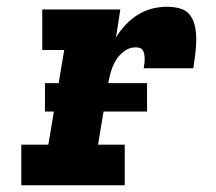

<svg xmlns="http://www.w3.org/2000/svg" viewBox="-20 -548 640 568"><path d="M43 0V-120H123L170 -400H105V-520H336L323 -437Q335 -457 351.5 -474.5Q368 -492 388 -504.5Q408 -517 430 -522.5Q452 -528 475 -528Q495 -528 514 -522.5Q533 -517 543.5 -501.5Q554 -486 557.5 -466.5Q561 -447 560.5 -426.5Q560 -406 557.5 -386Q555 -366 552 -346H405Q406 -353 407 -359.5Q408 -366 408 -373Q408 -380 407 -386.5Q406 -393 403 -398.5Q400 -404 394 -406Q388 -408 381 -408Q363 -408 347.5 -396.5Q332 -385 322.5 -369Q313 -353 308 -335.5Q303 -318 300 -301L270 -120H349V0ZM113 -218V-302H415V-218Z"/></svg>

Font: Iosevka Etoile Heavy Oblique
Style: Regular
Weight: 900
Italic angle: -9°
Designer: Belleve Invis
Foundry: Belleve Invis
Version: Version 15.5.2; ttfautohint (v1.8.4)